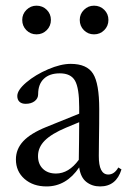

<svg xmlns="http://www.w3.org/2000/svg" viewBox="-20 -652 460 683"><path d="M59.1 -581.1Q59.1 -602.1 74 -616.9Q88.9 -631.8 109.9 -631.8Q131.3 -631.8 146.2 -617.2Q161.1 -602.5 161.1 -581.1Q161.1 -559.6 146.2 -544.7Q131.3 -529.8 109.9 -529.8Q88.4 -529.8 73.7 -544.7Q59.1 -559.6 59.1 -581.1ZM263.7 -581.1Q263.7 -602.1 278.6 -616.9Q293.5 -631.8 314.5 -631.8Q335.9 -631.8 350.8 -617.2Q365.7 -602.5 365.7 -581.1Q365.7 -559.6 350.8 -544.7Q335.9 -529.8 314.5 -529.8Q293 -529.8 278.3 -544.7Q263.7 -559.6 263.7 -581.1ZM145.5 11.2Q97.7 11.2 67.1 -15.6Q36.6 -42.5 36.6 -85Q36.6 -121.6 62.7 -149.7Q88.9 -177.7 144.5 -200.2L261.7 -247.6V-271Q261.7 -338.9 246.8 -365Q231.9 -391.1 192.9 -391.1Q156.2 -391.1 136 -371.8Q115.7 -352.5 115.7 -316.9Q115.7 -301.8 103.3 -292.2Q90.8 -282.7 71.3 -282.7Q57.1 -282.7 49.3 -290Q41.5 -297.4 41.5 -310.5Q41.5 -331.5 73.7 -358.9Q106 -386.2 151.1 -405.5Q196.3 -424.8 231.4 -424.8Q289.1 -424.8 311 -389.9Q333 -355 333 -263.7Q333 -238.8 332.8 -211.2Q332.5 -183.6 332 -149.9Q331.5 -116.2 331.5 -97.7Q331.1 -31.2 365.2 -31.2Q386.7 -31.2 400.9 -56.2L412.1 -49.3Q393.6 11.2 335.9 11.2Q307.6 11.2 287.1 -4.9Q266.6 -21 261.7 -56.6Q215.8 11.2 145.5 11.2ZM115.2 -96.7Q115.2 -68.4 132.6 -51.5Q149.9 -34.7 179.2 -34.7Q224.6 -34.7 260.3 -83.5Q260.7 -106 261.2 -150.6Q261.7 -195.3 261.7 -217.3L214.8 -197.8Q163.6 -176.3 139.4 -152.1Q115.2 -127.9 115.2 -96.7Z"/></svg>

Font: Elstob 18pt
Style: Regular
Weight: 400
Designer: Peter S. Baker
Version: Version 1.015